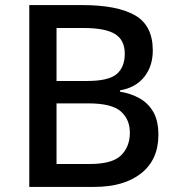

<svg xmlns="http://www.w3.org/2000/svg" viewBox="-20 -734 696 754"><path d="M304 -714Q440 -714 510 -674Q580 -634 580 -536Q580 -474 546.5 -432Q513 -390 451 -379V-374Q494 -367 528 -348Q562 -329 582 -294.5Q602 -260 602 -204Q602 -107 534.5 -53.5Q467 0 350 0H95V-714ZM322 -416Q406 -416 438 -443Q470 -470 470 -523Q470 -577 431.5 -600.5Q393 -624 309 -624H202V-416ZM202 -328V-90H333Q421 -90 455.5 -124Q490 -158 490 -213Q490 -265 454.5 -296.5Q419 -328 327 -328Z"/></svg>

Font: Noto Sans Tai Tham Medium
Style: Regular
Weight: 500
Designer: Monotype Design Team 2013. Revised by David WIlliams 2020
Foundry: Monotype Imaging Inc.
Version: Version 2.002; ttfautohint (v1.8.4.7-5d5b)